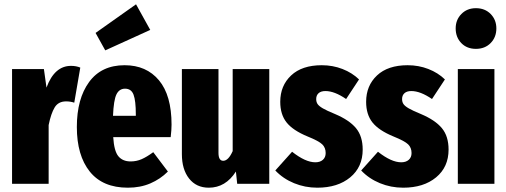

<svg xmlns="http://www.w3.org/2000/svg" viewBox="-20 -854 2353 892"><path d="M353 -540 325 -377Q307 -383 287 -383Q251 -383 234 -355Q217 -327 206 -273V0H36V-533H184L196 -447Q233 -548 310 -548Q334 -548 353 -540Z M773 -217H506Q510 -152 530 -128Q550 -104 587 -104Q614 -104 638 -114.5Q662 -125 692 -147L760 -57Q725 -22 678.5 -2Q632 18 574 18Q457 18 397 -57Q337 -132 337 -264Q337 -395 394 -473Q451 -551 559 -551Q660 -551 718.5 -481Q777 -411 777 -275Q777 -251 773 -217ZM611 -323Q611 -386 600.5 -414Q590 -442 561 -442Q534 -442 521 -415.5Q508 -389 505 -316H611ZM612 -834 678 -715 469 -620 424 -701Z M1231 0H1082L1076 -57Q1028 18 950 18Q892 18 858.5 -24.5Q825 -67 825 -138V-533H995V-144Q995 -107 1017 -107Q1041 -107 1061 -152V-533H1231Z M1648 -485 1588 -394Q1534 -431 1492 -431Q1471 -431 1460 -421Q1449 -411 1449 -394Q1449 -380 1455.5 -370.5Q1462 -361 1480 -350.5Q1498 -340 1537 -324Q1603 -296 1634 -258.5Q1665 -221 1665 -159Q1665 -78 1607 -30Q1549 18 1454 18Q1397 18 1346 -3Q1295 -24 1259 -62L1337 -149Q1399 -100 1445 -100Q1467 -100 1480 -111.5Q1493 -123 1493 -143Q1493 -168 1477 -183.5Q1461 -199 1409 -220Q1341 -248 1311.5 -285Q1282 -322 1282 -381Q1282 -456 1332.5 -503.5Q1383 -551 1475 -551Q1526 -551 1571 -533.5Q1616 -516 1648 -485Z M2047 -485 1987 -394Q1933 -431 1891 -431Q1870 -431 1859 -421Q1848 -411 1848 -394Q1848 -380 1854.5 -370.5Q1861 -361 1879 -350.5Q1897 -340 1936 -324Q2002 -296 2033 -258.5Q2064 -221 2064 -159Q2064 -78 2006 -30Q1948 18 1853 18Q1796 18 1745 -3Q1694 -24 1658 -62L1736 -149Q1798 -100 1844 -100Q1866 -100 1879 -111.5Q1892 -123 1892 -143Q1892 -168 1876 -183.5Q1860 -199 1808 -220Q1740 -248 1710.5 -285Q1681 -322 1681 -381Q1681 -456 1731.5 -503.5Q1782 -551 1874 -551Q1925 -551 1970 -533.5Q2015 -516 2047 -485Z M2277 -533V0H2107V-533ZM2286 -722Q2286 -681 2259.5 -654Q2233 -627 2191 -627Q2149 -627 2123 -654Q2097 -681 2097 -722Q2097 -762 2123.5 -789Q2150 -816 2191 -816Q2233 -816 2259.5 -789Q2286 -762 2286 -722Z"/></svg>

Font: Fira Sans Extra Condensed ExtraBold
Style: Regular
Weight: 800
Width: 1
Designer: Carrois Corporate & Edenspiekermann AG
Foundry: Carrois Corporate GbR & Edenspiekermann AG
Version: Version 4.203